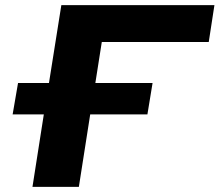

<svg xmlns="http://www.w3.org/2000/svg" viewBox="-20 -725 852 745"><path d="M106 0 150 -281H29L50 -403H170L218 -705H812L790 -562H375L350 -403H572L552 -281H330L286 0Z"/></svg>

Font: Nunito Sans 10pt Expanded ExtraBold
Style: Italic
Weight: 800
Width: 7
Italic angle: -9°
Designer: Vernon Adams
Foundry: Vernon Adams
Version: Version 3.101;gftools[0.9.27]